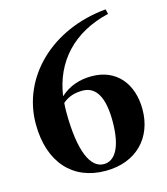

<svg xmlns="http://www.w3.org/2000/svg" viewBox="-115 -854 838 961"><g transform="rotate(-15 304.0 -373.5)"><path d="M314 -18C246 -18 199 -110 199 -322C199 -337 200 -351 201 -365C232 -393 269 -401 305 -401C375 -401 411 -338 411 -215C411 -75 369 -18 314 -18ZM522 -764C235 -738 36 -540 36 -300C36 -101 144 17 314 17C474 17 571 -87 571 -233C571 -366 496 -459 367 -459C303 -459 248 -439 204 -399C229 -572 341 -695 528 -739Z"/></g></svg>

Font: Noto Serif KR Black
Style: Regular
Weight: 900
Version: Version 1.001;PS 1.001;hotconv 16.6.54;makeotf.lib2.5.65590